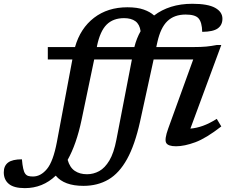

<svg xmlns="http://www.w3.org/2000/svg" viewBox="-182 -763 1226 1016"><path d="M71 -448.5V-514H215Q243 -613 315.5 -668.8Q388 -724.5 492 -724.5Q544.5 -724.5 578.8 -712.2Q613 -700 633.5 -681Q672.5 -711 723.2 -727Q774 -743 835.5 -743Q918 -743 956.5 -721.5Q995 -700 995 -664Q995 -630.5 970.5 -612.8Q946 -595 888 -594.5Q887 -645 868.5 -666Q851 -686 800.5 -686Q740 -686 703.8 -651.2Q667.5 -616.5 650.5 -539L645 -514H842Q882.5 -514 908.8 -516.5Q935 -519 966 -525H989L825.5 -82.5Q857.5 -85 891.8 -97.2Q926 -109.5 965 -134L989 -94Q909 -31.5 851.2 -10.2Q793.5 11 749.5 11Q707 11 697.2 -7.2Q687.5 -25.5 708 -82.5L840.5 -448.5H631L559 -119Q531.5 4.5 490.2 79Q449 153.5 391.8 187Q334.5 220.5 259.5 220.5Q157.5 220.5 113 166.5Q44 232.5 -50.5 232.5Q-108.5 232.5 -135.2 210.2Q-162 188 -162 149Q-162 114.5 -139.2 97.2Q-116.5 80 -66 80Q-61 139.5 -49 155.5Q-42.5 165 -32.5 168Q-22.5 171 -7.5 171Q33.5 171 66.5 131.2Q99.5 91.5 119 -11.5L201 -448.5ZM474.5 -667Q417 -667 382.5 -633Q348 -599 331.5 -520.5L330.5 -514H529Q540.5 -560 562 -598Q557 -634 534.8 -650.5Q512.5 -667 474.5 -667ZM249.5 -128Q222.5 0 176 83Q187.5 123.5 213.8 141.2Q240 159 278.5 159Q312.5 159 342.8 142.5Q373 126 396.8 86.2Q420.5 46.5 434 -24L516 -448.5H316.5Z"/></svg>

Font: Newsreader Caption Medium
Style: Italic
Weight: 500
Italic angle: -17°
Designer: Hugues Gentile
Foundry: Production Type
Version: Version 1.001